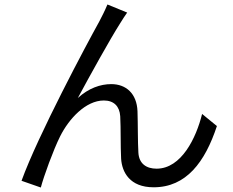

<svg xmlns="http://www.w3.org/2000/svg" viewBox="-20 -798 1040 856"><path d="M547 -742 459 -778C447 -749 434 -724 422 -701C368 -604 149 -194 76 8L162 38C175 -12 218 -130 248 -190C287 -268 362 -350 443 -350C488 -350 513 -324 516 -280C519 -225 517 -148 520 -90C524 -31 558 37 665 37C810 37 894 -75 947 -236L881 -290C855 -184 789 -46 678 -46C634 -46 600 -67 597 -117C594 -166 595 -243 593 -302C590 -381 542 -423 476 -423C428 -423 375 -405 327 -361C379 -458 471 -624 515 -693C527 -712 538 -730 547 -742Z"/></svg>

Font: Source Han Sans KR
Style: Regular
Weight: 400
Designer: Ryoko NISHIZUKA 西塚涼子 (kana, bopomofo & ideographs); Paul D. Hunt (Latin, Greek & Cyrillic); Sandoll Communications 산돌커뮤니
Foundry: Adobe
Version: Version 2.004;hotconv 1.0.118;makeotfexe 2.5.65603